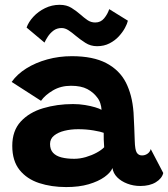

<svg xmlns="http://www.w3.org/2000/svg" viewBox="-20 -769 698 798"><path d="M255 8.5Q193.5 8.5 142.5 -8.2Q91.5 -25 61.2 -62.8Q31 -100.5 31 -163Q31 -225.5 66.2 -263.8Q101.5 -302 159.2 -319.2Q217 -336.5 283.5 -336.5Q309.5 -336.5 333.5 -332.5Q357.5 -328.5 375.8 -323Q394 -317.5 402 -312.5Q401.5 -325.5 396.8 -340Q392 -354.5 383.5 -364.5Q368.5 -385 342.8 -398.8Q317 -412.5 275 -412.5Q232.5 -412.5 200 -393.2Q167.5 -374 150.5 -350L28.5 -428.5Q51 -460.5 89.2 -484.5Q127.5 -508.5 176.2 -522Q225 -535.5 278.5 -535.5Q367 -535.5 422 -506.5Q477 -477.5 503.5 -425.5Q516 -400.5 524 -370.5Q532 -340.5 535 -301.5Q537 -268 538 -239Q539 -210 540 -184Q541 -146 548.5 -134.5Q556 -123 570 -123Q583 -123 593.2 -130.2Q603.5 -137.5 606.5 -149.5L658.5 -50Q653 -27 627.5 -11.5Q602 4 563 4Q534.5 4 509 -5.8Q483.5 -15.5 467 -32.2Q450.5 -49 447.5 -70.5Q439.5 -51.5 414 -33.2Q388.5 -15 348.5 -3.2Q308.5 8.5 255 8.5ZM288.5 -109Q312 -109 336.8 -116.2Q361.5 -123.5 381.8 -134.5Q402 -145.5 413 -157Q412 -172.5 411.2 -189Q410.5 -205.5 411 -217Q400 -221.5 369.2 -226.8Q338.5 -232 305 -232Q274.5 -232 248 -225.5Q221.5 -219 204.8 -205.5Q188 -192 188 -170.5Q188 -147.5 200.5 -134Q213 -120.5 235.5 -114.8Q258 -109 288.5 -109ZM90.5 -654.5Q98.5 -677.5 118.5 -699.2Q138.5 -721 167 -735Q195.5 -749 228 -749Q257 -749 277.5 -736Q298 -723 314.5 -708.5Q329 -695.5 343.5 -685.5Q358 -675.5 376 -675.5Q398.5 -675.5 412.8 -692.8Q427 -710 434 -731L511.5 -683Q509 -671 499.5 -653.2Q490 -635.5 474 -618Q458 -600.5 435.2 -588.8Q412.5 -577 383.5 -577Q356.5 -577 334.8 -591Q313 -605 294.5 -620.5Q279.5 -633.5 265 -643Q250.5 -652.5 236 -652.5Q216.5 -652.5 202.2 -641.8Q188 -631 178.8 -616.8Q169.5 -602.5 165 -592Z"/></svg>

Font: Grandstander Thin
Style: Bold
Weight: 700
Version: Version 1.200